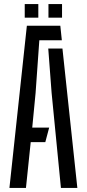

<svg xmlns="http://www.w3.org/2000/svg" viewBox="-20 -927 428 947"><path d="M26.5 0 112.5 -800H277.5L285 -728.5H174L155.5 -468L139 -297.5H222.5L203.5 -226H131.5L108 0ZM280.5 0 234.5 -469.5 218 -687.5H288L361.5 0ZM219 -840V-907H286V-840ZM102 -840V-907H169V-840Z"/></svg>

Font: Big Shoulders Stencil Text
Style: Regular
Weight: 400
Designer: Patric King
Foundry: XO Type Co
Version: Version 1.000